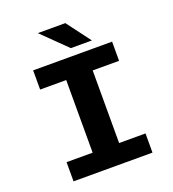

<svg xmlns="http://www.w3.org/2000/svg" viewBox="-158 -1018 1026 1138"><g transform="rotate(-20 355.0 -449.0)"><path d="M607.5 -579H441V-121H607.5V0H109.5V-121H274V-579H109.5V-700H607.5ZM497.5 -747.5H364.5L211 -898H384.5Z"/></g></svg>

Font: League Mono
Style: Bold
Weight: 700
Width: 6
Designer: Tyler Finck
Foundry: The League of Moveable Type / Tyler Finck
Version: Version 2.300;RELEASE